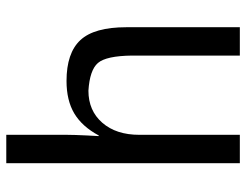

<svg xmlns="http://www.w3.org/2000/svg" viewBox="-104 -660 765 596"><g transform="rotate(-90 278.0 -362.5)"><path d="M153 -438H155Q183 -490 223.5 -514Q264 -538 324 -538Q411 -538 451 -495Q491 -452 491 -352V0H403V-335Q402 -415 380 -440.5Q358 -466 294 -470Q232 -470 194.5 -427Q157 -384 157 -312V0H69V-725H157V-536Q157 -516 155 -474Q153 -439 153 -438Z"/></g></svg>

Font: Libra Sans
Style: Regular
Weight: 400
Foundry: Context Ltd
Version: Version 1.002